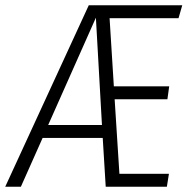

<svg xmlns="http://www.w3.org/2000/svg" viewBox="-52 -705 723 725"><path d="M622.1 -636.2H361.8L377.9 -378.9H586.9L580.1 -330.1H380.9L398.9 -48.8H585.9L578.1 0H347.2L335.9 -184.1H108.9L26.9 0H-32.2L283.2 -685.1H636.2ZM129.9 -232.9H333L310.1 -638.2Z"/></svg>

Font: Fira Sans Compressed Light
Style: Italic
Weight: 300
Width: 3
Italic angle: -8°
Designer: Carrois Corporate & Edenspiekermann AG
Foundry: Carrois Corporate GbR & Edenspiekermann AG
Version: Version 4.203;PS 004.203;hotconv 1.0.88;makeotf.lib2.5.64775